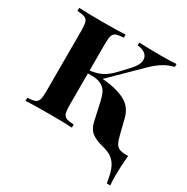

<svg xmlns="http://www.w3.org/2000/svg" viewBox="-176 -760 1059 1087"><g transform="rotate(30 354.0 -216.5)"><path d="M686 110Q686 151 689 175H666Q658 121 645.5 88.5Q633 56 609.5 36Q586 16 545 6Q494 -6 466.5 -27Q439 -48 429 -92L403 -210Q395 -244 384.5 -264.5Q374 -285 350.5 -298Q327 -311 286 -311H262V-106Q262 -68 267.5 -51Q273 -34 288 -28Q303 -22 337 -20V0Q286 -3 189 -3Q84 -3 34 0V-20Q68 -22 83 -28Q98 -34 103.5 -51Q109 -68 109 -106V-502Q109 -540 103.5 -557Q98 -574 82.5 -580Q67 -586 34 -588V-608Q83 -605 189 -605Q286 -605 337 -608V-588Q303 -586 288 -580Q273 -574 267.5 -557Q262 -540 262 -502V-330Q305 -335 337.5 -351Q370 -367 405 -404L461 -464Q496 -502 496 -534Q496 -558 477 -572.5Q458 -587 427 -589V-608Q499 -605 573 -605Q634 -605 670 -608V-589Q635 -581 602.5 -561.5Q570 -542 534 -507L350 -326Q435 -320 493.5 -292Q552 -264 569 -197L592 -105Q601 -68 610 -51Q619 -34 635 -27Q651 -20 682 -20H693Q686 53 686 110Z"/></g></svg>

Font: Playfair Display SC
Style: Bold
Weight: 700
Designer: Claus Eggers Sørensen
Foundry: Claus Eggers Sørensen
Version: Version 1.200; ttfautohint (v1.6)